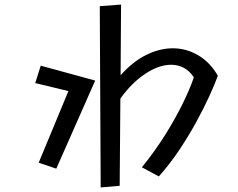

<svg xmlns="http://www.w3.org/2000/svg" viewBox="-20 -776 1040 839"><path d="M600 -45Q657 -115 702 -187Q747 -259 779 -324.5Q811 -390 827 -438Q808 -467 782.5 -480Q757 -493 728 -493Q674 -493 614 -453Q554 -413 506 -345L503 36L420 43L416 -749L509 -756L507 -447Q560 -507 619 -536Q678 -565 735 -565Q794 -565 846 -534.5Q898 -504 932 -445Q919 -409 895 -356.5Q871 -304 838 -243.5Q805 -183 764 -121.5Q723 -60 674 -5ZM279 -378 134 -413 158 -489 396 -424 226 -39 149 -65Z"/></svg>

Font: Stick
Style: Regular
Weight: 400
Designer: Fontworks Inc.
Foundry: Fontworks Inc.
Version: Version 1.100